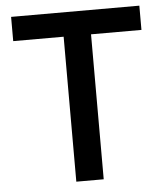

<svg xmlns="http://www.w3.org/2000/svg" viewBox="-51 -743 679 789"><g transform="rotate(-5 288.5 -349.0)"><path d="M345 -598V0H232V-598H24V-698H553V-598Z"/></g></svg>

Font: Plexus Sans Medium
Style: Regular
Weight: 500
Version: Version 2.001;PS 002.001;hotconv 1.0.70;makeotf.lib2.5.58329